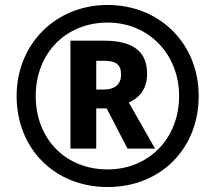

<svg xmlns="http://www.w3.org/2000/svg" viewBox="-20 -744 868 774"><path d="M414 10C627 10 781 -144 781 -357C781 -570 622 -724 414 -724C203 -724 47 -565 47 -357C47 -144 201 10 414 10ZM414 -61C244 -61 124 -184 124 -357C124 -530 246 -653 414 -653C580 -653 702 -525 702 -357C702 -184 578 -61 414 -61ZM264 -145H368V-307H410L494 -145H605L499 -331C539 -348 573 -382 573 -447C573 -532 522 -580 399 -580H264ZM398 -383H368V-499H398C446 -499 468 -485 468 -444C468 -404 443 -383 398 -383Z"/></svg>

Font: Noto Sans Arabic UI XBd
Style: Regular
Weight: 800
Designer: Monotype Design Team, Nadine Chahine and Nizar Qandah
Foundry: Monotype Imaging Inc.
Version: Version 2.010